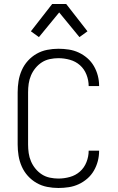

<svg xmlns="http://www.w3.org/2000/svg" viewBox="-20 -925 590 957"><path d="M271 12Q243 12 215 6.5Q187 1 162.5 -13Q138 -27 119 -48Q100 -69 88.5 -95Q77 -121 72.5 -149Q68 -177 68 -205V-465Q68 -493 72.5 -521Q77 -549 88.5 -575Q100 -601 119 -622Q138 -643 162.5 -657Q187 -671 215 -676.5Q243 -682 271 -682Q297 -682 323 -678Q349 -674 372.5 -663Q396 -652 415.5 -635Q435 -618 448 -595.5Q461 -573 467.5 -548Q474 -523 474 -497V-496H422Q422 -525 411 -553Q400 -581 378.5 -600Q357 -619 328.5 -627Q300 -635 271 -635Q250 -635 228.5 -630.5Q207 -626 189 -614.5Q171 -603 157 -586Q143 -569 134.5 -549Q126 -529 123 -508Q120 -487 120 -465V-205Q120 -183 123 -162Q126 -141 134.5 -121Q143 -101 157 -84Q171 -67 189 -55.5Q207 -44 228.5 -39.5Q250 -35 271 -35Q300 -35 328.5 -43Q357 -51 378.5 -70Q400 -89 411 -117Q422 -145 422 -174H474V-173Q474 -147 467.5 -122Q461 -97 448 -74.5Q435 -52 415.5 -35Q396 -18 372.5 -7Q349 4 323 8Q297 12 271 12ZM174 -740 134 -769 240 -905H310L416 -769L376 -740L275 -863Z"/></svg>

Font: Lode Dark Term
Style: Regular
Weight: 400
Monospace: yes
Designer: Belleve Invis
Foundry: Belleve Invis
Version: Version 29.2.0